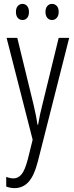

<svg xmlns="http://www.w3.org/2000/svg" viewBox="-20 -727 383 988"><path d="M14 -532H69L153 -187Q162 -148 166 -127Q170 -106 173 -85H176Q181 -114 186 -138Q191 -162 198 -188L282 -532H336L175 103Q156 177 127 209Q98 241 55 241Q44 241 33.5 239Q23 237 12 233V183Q32 191 49 191Q73 191 90.5 170.5Q108 150 123 93L148 -8ZM62 -666Q62 -685 71.5 -696Q81 -707 96 -707Q110 -707 119.5 -696Q129 -685 129 -666Q129 -645 119.5 -634.5Q110 -624 96 -624Q81 -624 71.5 -635Q62 -646 62 -666ZM214 -666Q214 -685 223.5 -696Q233 -707 248 -707Q262 -707 272 -696.5Q282 -686 282 -666Q282 -646 272 -635Q262 -624 248 -624Q233 -624 223.5 -635Q214 -646 214 -666Z"/></svg>

Font: Noto Sans Sinhala ExtraCondensed Light
Style: Regular
Weight: 300
Width: 2
Designer: Jelle Bosma - Monotype Design Team
Foundry: Monotype Imaging Inc.
Version: Version 2.006; ttfautohint (v1.8.4.7-5d5b)